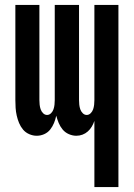

<svg xmlns="http://www.w3.org/2000/svg" viewBox="-20 -540 540 775"><path d="M361 215V-52Q357 -40 350.5 -29Q344 -18 334.5 -9.5Q325 -1 313 3.5Q301 8 288 8Q273 8 258 1.5Q243 -5 233 -17Q223 -29 217 -43.5Q211 -58 207 -73Q204 -58 198 -43.5Q192 -29 182.5 -17Q173 -5 158.5 1.5Q144 8 128 8Q113 8 98 1.5Q83 -5 73 -17Q63 -29 57 -43.5Q51 -58 47.5 -73.5Q44 -89 43 -104.5Q42 -120 42 -136V-520H139V-136Q139 -127 140 -117.5Q141 -108 144 -99Q147 -90 154 -83Q161 -76 170 -76Q179 -76 186 -83Q193 -90 196 -99Q199 -108 200 -117.5Q201 -127 201 -136V-520H299V-136Q299 -127 300 -117.5Q301 -108 304 -99Q307 -90 314 -83Q321 -76 330 -76Q339 -76 346 -83Q353 -90 356 -99Q359 -108 360 -117.5Q361 -127 361 -136V-520H458V215Z"/></svg>

Font: Iosevka Fixed
Style: Bold
Weight: 700
Monospace: yes
Designer: Belleve Invis
Foundry: Belleve Invis
Version: Version 32.3.0